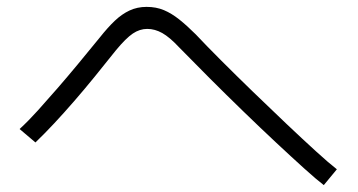

<svg xmlns="http://www.w3.org/2000/svg" viewBox="-20 -619 1040 558"><path d="M959 -127 921 -81Q900 -97 864 -129.5Q828 -162 782.5 -204.5Q737 -247 687.5 -295Q638 -343 590 -391Q542 -439 501 -481Q473 -511 451.5 -523Q430 -535 408 -535Q386 -535 366 -521.5Q346 -508 317 -473Q286 -434 255.5 -396.5Q225 -359 195.5 -325Q166 -291 138 -261Q110 -231 83 -205L37 -244Q63 -268 90.5 -298.5Q118 -329 147.5 -363Q177 -397 208 -434.5Q239 -472 270 -510Q293 -539 313.5 -558.5Q334 -578 356.5 -588.5Q379 -599 406 -599Q434 -599 456.5 -589.5Q479 -580 501.5 -562Q524 -544 549 -519Q579 -487 622.5 -443.5Q666 -400 715 -352.5Q764 -305 811.5 -260Q859 -215 898 -179.5Q937 -144 959 -127Z"/></svg>

Font: Murecho Thin Light
Style: Regular
Weight: 300
Version: Version 1.010